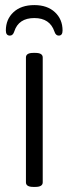

<svg xmlns="http://www.w3.org/2000/svg" viewBox="-20 -733 270 755"><path d="M111 2Q82 2 82 -16V-507Q82 -525 111 -525H119Q148 -525 148 -507V-16Q148 2 119 2ZM115 -713Q166 -713 196 -685Q226 -657 226 -613Q226 -593 211 -593Q199 -593 194 -609Q176 -662 115 -662Q53 -662 36 -609Q31 -593 19 -593Q3 -593 3 -613Q3 -657 33 -685Q63 -713 115 -713Z"/></svg>

Font: Asap Condensed Light
Style: Regular
Weight: 300
Width: 3
Designer: Pablo Cosgaya
Foundry: Omnibus-Type
Version: Version 3.001; ttfautohint (v1.8.4.7-5d5b)